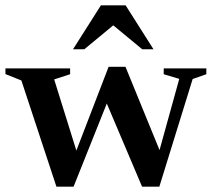

<svg xmlns="http://www.w3.org/2000/svg" viewBox="-24 -697 803 723"><path d="M651 -400 592.5 -417.5V-439.5H753V-417.5L701.5 -399.5L576 6H511L365.5 -337L394.5 -348L253 6H188.5L56.5 -394L-3.5 -418V-439.5H240V-417.5L180 -398L274 -96.5L249.5 -93.5L385 -445.5H448.5L591 -97L566 -93ZM251 -511.5 356 -677H449L554 -511.5H511.5L384.5 -616.5H420.5L293.5 -511.5Z"/></svg>

Font: Newsreader 24pt SemiBold
Style: Regular
Weight: 600
Designer: Hugues Gentile
Foundry: Production Type
Version: Version 1.003